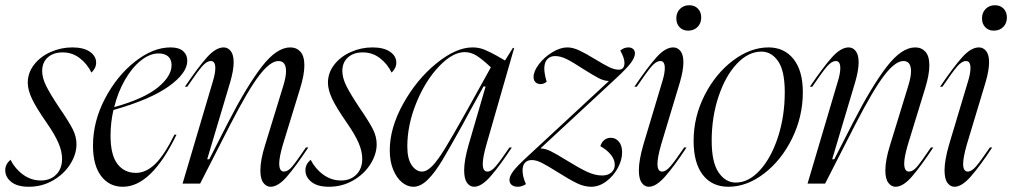

<svg xmlns="http://www.w3.org/2000/svg" viewBox="-44 -701 3864 733"><path d="M232 -520Q275 -520 299 -503.5Q323 -487 323 -462Q323 -450 317.5 -440Q312 -430 305 -424Q289 -457 260.5 -479Q232 -501 195 -501Q160 -501 138.5 -482Q117 -463 117 -430Q117 -404 132 -373.5Q147 -343 183 -289Q220 -235 234 -207Q248 -179 248 -150Q248 -112 224 -74Q200 -36 158 -12Q116 12 66 12Q22 12 -1 -6.5Q-24 -25 -24 -51Q-24 -74 -4 -91Q14 -56 44.5 -34Q75 -12 112 -12Q148 -12 170.5 -34.5Q193 -57 193 -95Q193 -123 179 -155.5Q165 -188 133 -234Q94 -290 78 -324Q62 -358 62 -385Q62 -423 86 -454Q110 -485 149.5 -502.5Q189 -520 232 -520Z M607 -520Q639 -520 655 -506Q671 -492 671 -469Q671 -422 600.5 -371.5Q530 -321 389 -281Q378 -232 378 -183Q378 -110 404 -75.5Q430 -41 475 -41Q513 -41 548 -74.5Q583 -108 622 -187H630Q534 12 425 12Q373 12 342 -29Q311 -70 311 -145Q311 -237 356.5 -324Q402 -411 471 -465.5Q540 -520 607 -520ZM611 -452Q611 -474 598 -485.5Q585 -497 561 -497Q528 -497 494 -470Q460 -443 433 -396Q406 -349 392 -292Q506 -324 558.5 -367Q611 -410 611 -452Z M778 -441Q778 -468 761 -468Q745 -468 727 -447Q709 -426 671 -370H662Q712 -444 746 -482Q780 -520 810 -520Q826 -520 837 -506Q848 -492 848 -463Q848 -433 835 -388L747 -93H755L826 -232Q898 -372 955 -446Q1012 -520 1064 -520Q1088 -520 1103 -503.5Q1118 -487 1118 -451Q1118 -416 1102 -364L1036 -149Q1022 -101 1022 -77Q1022 -46 1040 -46Q1055 -46 1070.5 -64Q1086 -82 1124 -138H1133Q1086 -67 1052 -27.5Q1018 12 989 12Q973 12 961.5 -3Q950 -18 950 -50Q950 -90 968 -147L1038 -375Q1048 -408 1048 -429Q1048 -468 1019 -468Q988 -468 946 -413.5Q904 -359 836 -227L720 0H653L770 -395Q778 -422 778 -441Z M1378 -520Q1421 -520 1445 -503.5Q1469 -487 1469 -462Q1469 -450 1463.5 -440Q1458 -430 1451 -424Q1435 -457 1406.5 -479Q1378 -501 1341 -501Q1306 -501 1284.5 -482Q1263 -463 1263 -430Q1263 -404 1278 -373.5Q1293 -343 1329 -289Q1366 -235 1380 -207Q1394 -179 1394 -150Q1394 -112 1370 -74Q1346 -36 1304 -12Q1262 12 1212 12Q1168 12 1145 -6.5Q1122 -25 1122 -51Q1122 -74 1142 -91Q1160 -56 1190.5 -34Q1221 -12 1258 -12Q1294 -12 1316.5 -34.5Q1339 -57 1339 -95Q1339 -123 1325 -155.5Q1311 -188 1279 -234Q1240 -290 1224 -324Q1208 -358 1208 -385Q1208 -423 1232 -454Q1256 -485 1295.5 -502.5Q1335 -520 1378 -520Z M1734 -271 1830 -444Q1797 -475 1775.5 -488.5Q1754 -502 1730 -502Q1684 -502 1632 -447.5Q1580 -393 1545.5 -308.5Q1511 -224 1511 -142Q1511 -94 1528 -70Q1545 -46 1567 -46Q1586 -46 1607 -68Q1628 -90 1655.5 -135Q1683 -180 1734 -271ZM1760 -520Q1785 -520 1806.5 -511Q1828 -502 1852 -488.5Q1876 -475 1884 -470L1914 -518H1919L1813 -149Q1799 -100 1799 -75Q1799 -46 1817 -46Q1831 -46 1848 -65.5Q1865 -85 1901 -138H1910Q1864 -68 1829 -28Q1794 12 1766 12Q1750 12 1739 -3Q1728 -18 1728 -51Q1728 -89 1745 -148L1810 -371H1802L1744 -266L1722 -225Q1672 -135 1644.5 -89Q1617 -43 1589.5 -15.5Q1562 12 1534 12Q1511 12 1490.5 -5Q1470 -22 1457 -53.5Q1444 -85 1444 -127Q1444 -213 1495.5 -305.5Q1547 -398 1622 -459Q1697 -520 1760 -520Z M2280 -391V-392Q2262 -392 2241 -403Q2220 -414 2182 -438Q2144 -463 2120 -475Q2096 -487 2075 -487Q2057 -487 2045.5 -475Q2034 -463 2034 -439Q2034 -419 2043 -389Q2032 -380 2020 -380Q2008 -380 2000.5 -387Q1993 -394 1993 -407Q1993 -429 2013.5 -456Q2034 -483 2064.5 -501.5Q2095 -520 2122 -520Q2143 -520 2167.5 -508.5Q2192 -497 2228 -475Q2259 -456 2280 -445.5Q2301 -435 2318 -435Q2340 -435 2340 -461Q2340 -480 2324 -508Q2338 -520 2355 -520Q2366 -520 2373 -514Q2380 -508 2380 -497Q2380 -482 2364.5 -461Q2349 -440 2309 -403L2021 -136V-134Q2038 -134 2059 -123.5Q2080 -113 2119 -89Q2164 -61 2195.5 -46Q2227 -31 2255 -31Q2277 -31 2290 -42.5Q2303 -54 2303 -72Q2303 -92 2288 -110.5Q2273 -129 2248 -143Q2252 -157 2262.5 -166Q2273 -175 2288 -175Q2306 -175 2318.5 -160.5Q2331 -146 2331 -119Q2331 -90 2314.5 -59.5Q2298 -29 2270.5 -8.5Q2243 12 2213 12Q2186 12 2157.5 -2Q2129 -16 2083 -45Q2045 -69 2024 -79.5Q2003 -90 1986 -90Q1970 -90 1960.5 -80Q1951 -70 1951 -50Q1951 -26 1964 2Q1948 12 1933 12Q1918 12 1909.5 5Q1901 -2 1901 -14Q1901 -28 1915 -47Q1929 -66 1967 -101Z M2526 -520Q2543 -520 2554 -506Q2565 -492 2565 -463Q2565 -433 2552 -388L2480 -149Q2466 -100 2466 -75Q2466 -46 2484 -46Q2498 -46 2515 -65.5Q2532 -85 2568 -138H2577Q2531 -68 2496 -28Q2461 12 2433 12Q2417 12 2406 -3Q2395 -18 2395 -51Q2395 -89 2412 -148L2486 -395Q2494 -422 2494 -441Q2494 -468 2477 -468Q2461 -468 2443 -447Q2425 -426 2387 -370H2378Q2428 -444 2462 -482Q2496 -520 2526 -520ZM2538 -631Q2538 -653 2552 -667Q2566 -681 2587 -681Q2608 -681 2620.5 -668Q2633 -655 2633 -634Q2633 -612 2619 -598Q2605 -584 2583 -584Q2563 -584 2550.5 -597Q2538 -610 2538 -631Z M2737 12Q2674 12 2639 -33.5Q2604 -79 2604 -163Q2604 -255 2646 -337.5Q2688 -420 2754.5 -470Q2821 -520 2890 -520Q2950 -520 2985.5 -475.5Q3021 -431 3021 -349Q3021 -256 2980 -172.5Q2939 -89 2873 -38.5Q2807 12 2737 12ZM2765 -4Q2814 -4 2857 -51Q2900 -98 2926 -177.5Q2952 -257 2952 -349Q2952 -431 2926.5 -467.5Q2901 -504 2863 -504Q2813 -504 2769.5 -458Q2726 -412 2699.5 -333.5Q2673 -255 2673 -164Q2673 -81 2699.5 -42.5Q2726 -4 2765 -4Z M3164 -441Q3164 -468 3147 -468Q3131 -468 3113 -447Q3095 -426 3057 -370H3048Q3098 -444 3132 -482Q3166 -520 3196 -520Q3212 -520 3223 -506Q3234 -492 3234 -463Q3234 -433 3221 -388L3133 -93H3141L3212 -232Q3284 -372 3341 -446Q3398 -520 3450 -520Q3474 -520 3489 -503.5Q3504 -487 3504 -451Q3504 -416 3488 -364L3422 -149Q3408 -101 3408 -77Q3408 -46 3426 -46Q3441 -46 3456.5 -64Q3472 -82 3510 -138H3519Q3472 -67 3438 -27.5Q3404 12 3375 12Q3359 12 3347.5 -3Q3336 -18 3336 -50Q3336 -90 3354 -147L3424 -375Q3434 -408 3434 -429Q3434 -468 3405 -468Q3374 -468 3332 -413.5Q3290 -359 3222 -227L3106 0H3039L3156 -395Q3164 -422 3164 -441Z M3693 -520Q3710 -520 3721 -506Q3732 -492 3732 -463Q3732 -433 3719 -388L3647 -149Q3633 -100 3633 -75Q3633 -46 3651 -46Q3665 -46 3682 -65.5Q3699 -85 3735 -138H3744Q3698 -68 3663 -28Q3628 12 3600 12Q3584 12 3573 -3Q3562 -18 3562 -51Q3562 -89 3579 -148L3653 -395Q3661 -422 3661 -441Q3661 -468 3644 -468Q3628 -468 3610 -447Q3592 -426 3554 -370H3545Q3595 -444 3629 -482Q3663 -520 3693 -520ZM3705 -631Q3705 -653 3719 -667Q3733 -681 3754 -681Q3775 -681 3787.5 -668Q3800 -655 3800 -634Q3800 -612 3786 -598Q3772 -584 3750 -584Q3730 -584 3717.5 -597Q3705 -610 3705 -631Z"/></svg>

Font: Nyght Serif Light Italic
Style: Regular
Weight: 300
Italic angle: -16°
Designer: Maksym Kobuzan
Version: Version 0.410